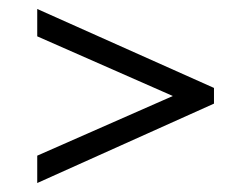

<svg xmlns="http://www.w3.org/2000/svg" viewBox="-20 -564 560 428"><path d="M63 -156V-217L388 -360V-340L63 -483V-544L457 -368V-333Z"/></svg>

Font: Pathway Extreme SemiCondensed Light
Style: Regular
Weight: 300
Width: 4
Version: Version 1.001;gftools[0.9.26]